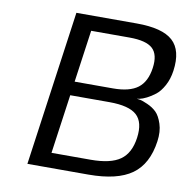

<svg xmlns="http://www.w3.org/2000/svg" viewBox="-79 -777 842 855"><g transform="rotate(10 342.5 -350.0)"><path d="M529.8 -370.1Q535.6 -369.6 545.4 -367.9Q555.2 -366.2 579.1 -355.7Q603 -345.2 619.9 -328.9Q636.7 -312.5 647.9 -278.3Q659.2 -244.1 652.8 -199.2Q638.2 -94.7 572.3 -47.4Q506.3 0 376 0H100.1L198.2 -700.2H471.2Q587.4 -700.2 634.5 -657.5Q681.6 -614.7 668.5 -521Q663.1 -482.4 646.7 -452.6Q630.4 -422.9 611.1 -408Q591.8 -393.1 573.2 -383.8Q554.7 -374.5 542 -372.1ZM374.5 -66.9Q464.4 -66.9 507.8 -97.7Q551.3 -128.4 561 -199.2Q570.8 -270.5 535.9 -302.2Q501 -334 412.1 -334H234.9L197.3 -66.9ZM276.9 -632.8 243.7 -397H417Q491.7 -397 529.3 -425.5Q566.9 -454.1 575.7 -517.1Q584.5 -578.6 555.2 -605.7Q525.9 -632.8 450.2 -632.8Z"/></g></svg>

Font: Fivo Sans
Style: Italic
Weight: 400
Designer: Alexander Slobzheninov
Foundry: Alexander Slobzheninov
Version: 1.0